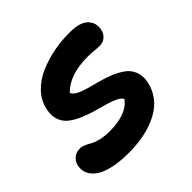

<svg xmlns="http://www.w3.org/2000/svg" viewBox="-138 -648 792 792"><g transform="rotate(-45 258.0 -252.0)"><path d="M188 9.8Q143.1 9.8 108.4 3.2Q73.7 -3.4 52.7 -13.9Q31.7 -24.4 19 -39.1Q6.3 -53.7 2.7 -69.1Q-1 -84.5 2 -101.1Q6.3 -121.1 21 -133.5Q35.6 -146 58.1 -146Q70.3 -146 83.3 -140.1Q96.2 -134.3 107.4 -127.4Q118.7 -120.6 142.1 -114.7Q165.5 -108.9 195.8 -108.9Q294.9 -108.9 332 -160.2Q327.1 -171.9 308.1 -181.2Q289.1 -190.4 263.9 -197.5Q238.8 -204.6 210 -212.6Q181.2 -220.7 154.5 -232.2Q127.9 -243.7 107.4 -259Q86.9 -274.4 77.9 -299.1Q68.8 -323.7 75.2 -355Q83 -396.5 112.8 -428.5Q142.6 -460.4 185.1 -478.8Q227.5 -497.1 274.7 -506.1Q321.8 -515.1 370.1 -514.2Q426.3 -513.7 449.7 -490.2Q473.1 -466.8 466.8 -431.2Q462.4 -410.6 448.5 -398.9Q434.6 -387.2 414.1 -387.2Q403.8 -387.2 385.7 -389.2Q367.7 -391.1 349.1 -391.1Q242.7 -391.1 190.9 -337.9Q194.3 -325.7 212.2 -316.2Q230 -306.6 254.9 -299.6Q279.8 -292.5 309.1 -284.9Q338.4 -277.3 365.5 -266.1Q392.6 -254.9 413.8 -239.7Q435.1 -224.6 445.1 -199.5Q455.1 -174.3 449.2 -142.1Q432.6 -65.9 362.1 -28.1Q291.5 9.8 188 9.8Z"/></g></svg>

Font: Shantell Sans Normal
Style: Italic
Weight: 600
Italic angle: -11.31°
Designer: Stephen Nixon, Anya Danilova, Shantell Martin
Foundry: Arrow Type
Version: Version 1.006;[559af2be0]